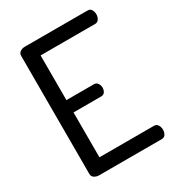

<svg xmlns="http://www.w3.org/2000/svg" viewBox="-176 -838 865 945"><g transform="rotate(-30 257.0 -365.5)"><path d="M109 0Q95 0 83 -7.5Q71 -15 71 -30V-701Q71 -716 83 -723.5Q95 -731 109 -731H465Q481 -731 487.5 -719Q494 -707 494 -694Q494 -679 486.5 -667Q479 -655 465 -655H155V-401H311Q325 -401 332.5 -390Q340 -379 340 -365Q340 -353 333.5 -342Q327 -331 311 -331H155V-76H465Q479 -76 486.5 -64.5Q494 -53 494 -37Q494 -24 487.5 -12Q481 0 465 0Z"/></g></svg>

Font: Dosis ExtraLight Medium
Style: Regular
Weight: 500
Version: Version 3.001; ttfautohint (v1.8.2)